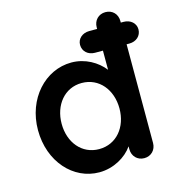

<svg xmlns="http://www.w3.org/2000/svg" viewBox="-111 -835 864 940"><g transform="rotate(-15 321.5 -365.0)"><path d="M160 -267C160 -362 219 -435 306 -435C394 -435 453 -362 453 -267C453 -172 394 -100 306 -100C219 -100 160 -172 160 -267ZM582 -561C617 -561 643 -584 643 -617C643 -648 617 -671 582 -671H568V-679C568 -715 543 -740 508 -740C473 -740 448 -714 448 -679V-671H408C373 -671 347 -648 347 -617C347 -584 373 -561 408 -561H448V-464C413 -509 353 -545 283 -545C150 -545 40 -426 40 -267C40 -107 146 10 278 10C350 10 415 -28 448 -76V-61C448 -26 473 0 508 0C543 0 568 -26 568 -61V-561Z"/></g></svg>

Font: Hotpoint
Style: Bold
Weight: 700
Designer: Andrew Paglinawan, Luciano Perondi, Riccardo Olocco
Foundry: CAST Cooperativa Anonima Servizi Tipografici
Version: Version 1.000;PS 2.1;hotconv 16.6.51;makeotf.lib2.5.65220